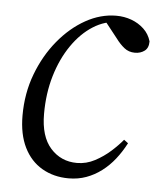

<svg xmlns="http://www.w3.org/2000/svg" viewBox="-42 -501 461 550"><g transform="rotate(5 189.0 -226.0)"><path d="M175 12Q132 12 98.5 -7.5Q65 -27 46.5 -64.5Q28 -102 28 -156Q28 -220 49 -275.5Q70 -331 105 -373.5Q140 -416 183 -440Q226 -464 271 -464Q294 -464 314.5 -456.5Q335 -449 350.5 -434.5Q366 -420 372 -399Q372 -380 360.5 -371.5Q349 -363 333 -363Q315 -363 302 -373.5Q289 -384 278 -399L233 -456H286V-446H277Q240 -446 206 -424.5Q172 -403 145.5 -364.5Q119 -326 104 -275.5Q89 -225 89 -166Q89 -101 119 -67.5Q149 -34 195 -34Q222 -34 246.5 -47Q271 -60 291 -78Q311 -96 324 -112L336 -103Q323 -78 306.5 -57Q290 -36 269.5 -20.5Q249 -5 225.5 3.5Q202 12 175 12Z"/></g></svg>

Font: Source Serif 4 60pt
Style: Italic
Weight: 400
Italic angle: -12°
Version: Version 4.004;hotconv 1.0.116;makeotfexe 2.5.65601